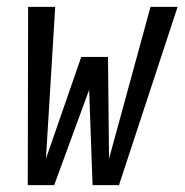

<svg xmlns="http://www.w3.org/2000/svg" viewBox="-20 -540 540 560"><path d="M138 0H61L62 -520H141L114 -77L217 -374H295L298 -77L419 -520H498L327 0H250L240 -278Z"/></svg>

Font: Iosevka Custom
Style: Italic
Weight: 400
Italic angle: -9°
Monospace: yes
Designer: Belleve Invis
Foundry: Belleve Invis
Version: Version 30.3.3; ttfautohint (v1.8.3)